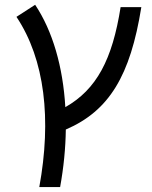

<svg xmlns="http://www.w3.org/2000/svg" viewBox="-20 -547 626 792"><path d="M142.1 224.6H228C242.7 143.6 250.5 64 251.5 -12.7C430.7 -89.8 517.6 -234.9 563 -517.6H477.5C443.4 -301.3 378.4 -178.2 249.5 -105C239.7 -271.5 197.3 -418.9 125 -527.3L47.9 -477.5C165.5 -301.3 192.9 -53.7 142.1 224.6Z"/></svg>

Font: Cascadia Code SemiLight
Style: Italic
Weight: 350
Italic angle: -10°
Monospace: yes
Designer: Aaron Bell
Foundry: Saja Typeworks
Version: Version 2404.023